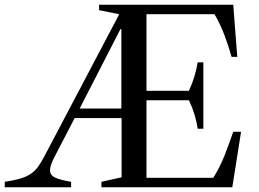

<svg xmlns="http://www.w3.org/2000/svg" viewBox="-42 -790 1091 810"><path d="M-22 -23V0H258V-23C226.7 -28.3 204 -34.3 190 -41C176 -47.7 169 -58 169 -72C169 -86 176 -106 190 -132L273 -292H471V-42L386 -23V0H938L975 -234H942C930.7 -201.3 918.8 -169 906.5 -137C894.2 -105 878 -72.7 858 -40H576V-367H755C773.7 -328.3 786 -288.3 792 -247H816V-527H792C788.7 -507 784 -487 778 -467C772 -447 764.3 -427 755 -407H576V-730H863C879.7 -701.3 893.8 -671.3 905.5 -640C917.2 -608.7 927 -578.7 935 -550H959L942 -770H376V-747L461 -730L147 -134C137.7 -116 128.7 -100.8 120 -88.5C111.3 -76.2 101 -65.8 89 -57.5C77 -49.2 62.2 -42.3 44.5 -37C26.8 -31.7 4.7 -27 -22 -23ZM470 -332H294L466 -667H470Z"/></svg>

Font: Libre Caslon Text
Style: Regular
Weight: 400
Designer: Pablo Impallari, Rodrigo Fuenzalida
Foundry: Pablo Impallari, Rodrigo Fuenzalida
Version: Version 1.000; ttfautohint (v0.93) -l 8 -r 50 -G 200 -x 14 -